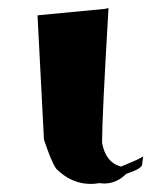

<svg xmlns="http://www.w3.org/2000/svg" viewBox="-20 -521 390 476"><path d="M205 -65Q157 -65 119 -103Q106 -123 89 -175L73 -483L240 -499L249 -501Q233 -229 233 -167Q242 -118 280 -108Q322 -125 335 -133L332 -111Q327 -101 293 -90Q269 -66 238 -66L226 -67Q215 -65 205 -65Z"/></svg>

Font: Xiangcui Kesong Xiangcui Kesong
Style: Regular
Weight: 400
Version: Version 1.501;March 28, 2024;FontCreator 14.0.0.2814 64-bit